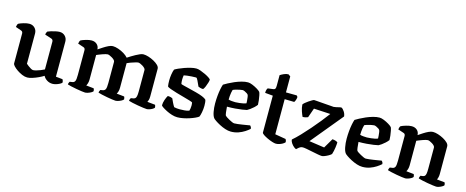

<svg xmlns="http://www.w3.org/2000/svg" viewBox="-37 -1258 4477 1844"><g transform="rotate(15 2201.0 -335.5)"><path d="M245 4Q220 4 193 -7.5Q166 -19 142 -35.5Q118 -52 103.5 -68Q89 -84 89 -93V-391Q89 -400 85 -407Q81 -414 72 -417L15 -437Q17 -451 20 -459Q23 -467 28 -472Q45 -481 77 -490.5Q109 -500 133 -500Q166 -500 187.5 -478Q209 -456 209 -423V-123Q218 -115 231 -105Q244 -95 258 -87Q272 -79 281 -79Q292 -79 311 -84Q330 -89 351.5 -97.5Q373 -106 390 -115V-391Q390 -399 386 -406.5Q382 -414 373 -417L306 -439Q307 -451 311 -460Q315 -469 318 -472Q329 -477 350 -483.5Q371 -490 394.5 -495Q418 -500 434 -500Q467 -500 488.5 -478Q510 -456 510 -423V-75L577 -68Q580 -64 583 -55.5Q586 -47 586 -36Q580 -28 564 -19.5Q548 -11 529 -5.5Q510 0 495 0Q464 0 439 -16Q414 -32 403 -55Q383 -42 354 -28.5Q325 -15 295 -5.5Q265 4 245 4Z M819 0Q809 0 785 -3.5Q761 -7 732 -12Q703 -17 677.5 -23Q652 -29 640 -33Q640 -41 643.5 -49Q647 -57 650 -62L677 -66Q694 -69 701.5 -84Q709 -99 709 -146V-391Q709 -399 705.5 -406.5Q702 -414 693 -417L634 -437Q636 -451 639 -459Q642 -467 647 -472Q664 -481 696 -490.5Q728 -500 752 -500Q784 -500 805 -481Q826 -462 827 -431Q848 -445 872.5 -461Q897 -477 921 -488.5Q945 -500 963 -500Q987 -500 1018 -489.5Q1049 -479 1076 -462.5Q1103 -446 1119 -427Q1134 -437 1153.5 -449Q1173 -461 1194 -472.5Q1215 -484 1234 -492Q1253 -500 1267 -500Q1290 -500 1318.5 -491Q1347 -482 1373.5 -467.5Q1400 -453 1417 -436Q1434 -419 1434 -401V-126Q1434 -104 1429.5 -89.5Q1425 -75 1421 -69L1499 -61Q1501 -58 1503.5 -50.5Q1506 -43 1506 -34Q1501 -26 1487.5 -18Q1474 -10 1458.5 -5Q1443 0 1432 0Q1422 0 1397 -3.5Q1372 -7 1342 -12Q1312 -17 1286 -23Q1260 -29 1248 -33Q1248 -42 1251.5 -49.5Q1255 -57 1258 -62L1282 -66Q1292 -68 1299.5 -73.5Q1307 -79 1311 -95.5Q1315 -112 1315 -146V-357Q1315 -366 1306 -375.5Q1297 -385 1284.5 -393Q1272 -401 1259.5 -406Q1247 -411 1241 -411Q1232 -411 1210 -404.5Q1188 -398 1165.5 -390Q1143 -382 1132 -376V-131Q1132 -109 1126.5 -92.5Q1121 -76 1116 -69L1192 -61Q1194 -58 1196.5 -50.5Q1199 -43 1199 -34Q1194 -26 1179.5 -18Q1165 -10 1148.5 -5Q1132 0 1121 0Q1112 0 1088 -3.5Q1064 -7 1035.5 -12Q1007 -17 982 -23Q957 -29 945 -33Q945 -41 948.5 -49Q952 -57 955 -62L979 -66Q996 -69 1004 -84Q1012 -99 1012 -146V-357Q1012 -366 1003 -375.5Q994 -385 980.5 -393Q967 -401 955 -406Q943 -411 936 -411Q929 -411 914.5 -407.5Q900 -404 883 -397.5Q866 -391 851.5 -385.5Q837 -380 829 -376V-131Q829 -112 824 -95Q819 -78 813 -69L889 -61Q891 -57 893.5 -50Q896 -43 896 -34Q891 -26 876.5 -18Q862 -10 846 -5Q830 0 819 0Z M1736 0Q1710 0 1681 -9Q1652 -18 1626.5 -31Q1601 -44 1584 -55.5Q1567 -67 1565 -73Q1565 -99 1575 -128Q1585 -157 1596 -174Q1613 -174 1625.5 -170.5Q1638 -167 1643 -164Q1649 -150 1660.5 -126Q1672 -102 1683 -86Q1694 -83 1710 -81.5Q1726 -80 1738 -80Q1760 -80 1786 -82Q1812 -84 1832 -91Q1835 -99 1837.5 -114Q1840 -129 1840 -143Q1840 -151 1839 -160Q1838 -169 1837 -174Q1834 -178 1808 -186Q1782 -194 1745 -204Q1708 -214 1670.5 -225Q1633 -236 1606 -246Q1579 -256 1574 -264Q1572 -275 1571 -290Q1570 -305 1570 -322Q1570 -352 1575 -383Q1580 -414 1588 -434Q1600 -442 1624 -453Q1648 -464 1678 -474.5Q1708 -485 1738.5 -492.5Q1769 -500 1794 -500Q1811 -500 1836 -491Q1861 -482 1886 -470Q1911 -458 1928 -446Q1945 -434 1945 -429Q1945 -420 1939 -399Q1933 -378 1924 -357Q1915 -336 1906 -326Q1889 -326 1876 -330Q1863 -334 1857 -337Q1842 -369 1831.5 -392.5Q1821 -416 1812 -416Q1792 -416 1768 -414.5Q1744 -413 1724 -410.5Q1704 -408 1692 -405Q1690 -395 1689 -382.5Q1688 -370 1688 -360Q1688 -348 1689 -338Q1690 -328 1692 -319Q1696 -316 1720 -310Q1744 -304 1778.5 -295.5Q1813 -287 1849.5 -277.5Q1886 -268 1914 -256.5Q1942 -245 1953 -233Q1957 -223 1958.5 -206.5Q1960 -190 1960 -174Q1960 -141 1953.5 -107.5Q1947 -74 1940 -61Q1928 -52 1905 -41.5Q1882 -31 1853 -21.5Q1824 -12 1793 -6Q1762 0 1736 0Z M2268 0Q2241 0 2211 -10Q2181 -20 2153.5 -34.5Q2126 -49 2106.5 -62.5Q2087 -76 2082 -83Q2068 -101 2060.5 -140Q2053 -179 2053 -222Q2053 -262 2056.5 -299Q2060 -336 2066 -366.5Q2072 -397 2079 -416Q2093 -425 2119 -439Q2145 -453 2177.5 -467Q2210 -481 2244 -490.5Q2278 -500 2307 -500Q2325 -500 2351 -489.5Q2377 -479 2401 -464.5Q2425 -450 2434 -439Q2439 -429 2443.5 -406.5Q2448 -384 2451 -359Q2454 -334 2454 -316Q2442 -300 2425.5 -285Q2409 -270 2393 -258.5Q2377 -247 2365 -241Q2349 -237 2319 -232.5Q2289 -228 2251 -225Q2213 -222 2171 -222Q2173 -190 2176.5 -165Q2180 -140 2184 -135Q2187 -131 2199 -123Q2211 -115 2226.5 -106.5Q2242 -98 2256.5 -91.5Q2271 -85 2280 -85Q2293 -85 2313.5 -87.5Q2334 -90 2357 -93.5Q2380 -97 2400.5 -100.5Q2421 -104 2433 -106Q2437 -102 2442 -94.5Q2447 -87 2447 -75Q2431 -60 2403.5 -42Q2376 -24 2341.5 -12Q2307 0 2268 0ZM2237 -284Q2256 -285 2277 -287Q2298 -289 2316 -293Q2334 -297 2344 -302Q2344 -313 2342.5 -329.5Q2341 -346 2339 -362Q2337 -378 2333 -384Q2331 -389 2320 -396.5Q2309 -404 2296.5 -409.5Q2284 -415 2276 -415Q2267 -415 2248 -411Q2229 -407 2210 -401.5Q2191 -396 2182 -391Q2178 -379 2175 -361.5Q2172 -344 2170.5 -326Q2169 -308 2169 -292Q2181 -288 2200.5 -286Q2220 -284 2237 -284Z M2716 0Q2703 0 2679 -7.5Q2655 -15 2629.5 -27Q2604 -39 2586.5 -51Q2569 -63 2569 -72V-438L2491 -445Q2491 -466 2495.5 -477.5Q2500 -489 2504 -493L2559 -500Q2572 -502 2576.5 -510.5Q2581 -519 2581 -540V-645Q2594 -654 2617 -664.5Q2640 -675 2662 -675L2683 -660V-501L2790 -500L2801 -487Q2800 -470 2794.5 -455Q2789 -440 2783 -433L2688 -435V-86L2795 -68Q2798 -64 2801 -56.5Q2804 -49 2804 -37Q2795 -27 2780 -18.5Q2765 -10 2748 -5Q2731 0 2716 0Z M2918 0Q2911 0 2895.5 -12.5Q2880 -25 2867.5 -43.5Q2855 -62 2855 -79Q2888 -107 2927 -148Q2966 -189 3006.5 -235.5Q3047 -282 3083.5 -327.5Q3120 -373 3148 -411L2983 -420L2950 -326Q2943 -323 2929 -319Q2915 -315 2898 -315Q2889 -333 2878 -365Q2867 -397 2865 -430Q2870 -438 2883.5 -449.5Q2897 -461 2914 -472.5Q2931 -484 2945 -492Q2959 -500 2964 -500Q2969 -500 2988 -498.5Q3007 -497 3032 -495Q3057 -493 3083.5 -491Q3110 -489 3131 -487.5Q3152 -486 3161 -485Q3170 -485 3186.5 -489Q3203 -493 3218.5 -496.5Q3234 -500 3237 -498Q3250 -492 3265 -469.5Q3280 -447 3282 -422L3022 -107L3174 -85L3231 -182Q3249 -181 3263.5 -176Q3278 -171 3284 -165Q3284 -159 3283 -145Q3282 -131 3279.5 -113Q3277 -95 3273 -77Q3269 -59 3264 -44Q3254 -34 3236.5 -24Q3219 -14 3201 -7Q3183 0 3174 0Q3161 0 3133.5 -5Q3106 -10 3075 -16.5Q3044 -23 3017 -28Q2990 -33 2977 -33Q2962 -33 2950.5 -26.5Q2939 -20 2918 0Z M3576 0Q3549 0 3519 -10Q3489 -20 3461.5 -34.5Q3434 -49 3414.5 -62.5Q3395 -76 3390 -83Q3376 -101 3368.5 -140Q3361 -179 3361 -222Q3361 -262 3364.5 -299Q3368 -336 3374 -366.5Q3380 -397 3387 -416Q3401 -425 3427 -439Q3453 -453 3485.5 -467Q3518 -481 3552 -490.5Q3586 -500 3615 -500Q3633 -500 3659 -489.5Q3685 -479 3709 -464.5Q3733 -450 3742 -439Q3747 -429 3751.5 -406.5Q3756 -384 3759 -359Q3762 -334 3762 -316Q3750 -300 3733.5 -285Q3717 -270 3701 -258.5Q3685 -247 3673 -241Q3657 -237 3627 -232.5Q3597 -228 3559 -225Q3521 -222 3479 -222Q3481 -190 3484.5 -165Q3488 -140 3492 -135Q3495 -131 3507 -123Q3519 -115 3534.5 -106.5Q3550 -98 3564.5 -91.5Q3579 -85 3588 -85Q3601 -85 3621.5 -87.5Q3642 -90 3665 -93.5Q3688 -97 3708.5 -100.5Q3729 -104 3741 -106Q3745 -102 3750 -94.5Q3755 -87 3755 -75Q3739 -60 3711.5 -42Q3684 -24 3649.5 -12Q3615 0 3576 0ZM3545 -284Q3564 -285 3585 -287Q3606 -289 3624 -293Q3642 -297 3652 -302Q3652 -313 3650.5 -329.5Q3649 -346 3647 -362Q3645 -378 3641 -384Q3639 -389 3628 -396.5Q3617 -404 3604.5 -409.5Q3592 -415 3584 -415Q3575 -415 3556 -411Q3537 -407 3518 -401.5Q3499 -396 3490 -391Q3486 -379 3483 -361.5Q3480 -344 3478.5 -326Q3477 -308 3477 -292Q3489 -288 3508.5 -286Q3528 -284 3545 -284Z M4002 0Q3992 0 3968 -3.5Q3944 -7 3915 -12Q3886 -17 3860.5 -23Q3835 -29 3823 -33Q3823 -41 3826.5 -49Q3830 -57 3833 -62L3860 -66Q3877 -69 3884.5 -84Q3892 -99 3892 -146V-391Q3892 -399 3888.5 -406.5Q3885 -414 3876 -417L3817 -437Q3819 -451 3822 -459Q3825 -467 3830 -472Q3847 -481 3879 -490.5Q3911 -500 3935 -500Q3967 -500 3988 -481.5Q4009 -463 4010 -432Q4031 -446 4055.5 -462Q4080 -478 4104 -489Q4128 -500 4146 -500Q4169 -500 4197.5 -491Q4226 -482 4252.5 -467.5Q4279 -453 4296 -436Q4313 -419 4313 -401V-126Q4313 -106 4308.5 -90.5Q4304 -75 4300 -69L4378 -61Q4380 -57 4382.5 -49.5Q4385 -42 4385 -34Q4380 -26 4366 -18Q4352 -10 4337 -5Q4322 0 4310 0Q4301 0 4276 -3.5Q4251 -7 4221.5 -12Q4192 -17 4166.5 -23Q4141 -29 4129 -33Q4129 -42 4132 -49.5Q4135 -57 4138 -62L4162 -65Q4172 -67 4179 -73Q4186 -79 4189.5 -95.5Q4193 -112 4193 -146V-357Q4193 -366 4184.5 -375.5Q4176 -385 4163 -393Q4150 -401 4138 -406Q4126 -411 4119 -411Q4112 -411 4097.5 -407.5Q4083 -404 4066 -397.5Q4049 -391 4034.5 -385.5Q4020 -380 4012 -376V-131Q4012 -112 4007 -95Q4002 -78 3996 -69L4071 -61Q4073 -58 4075.5 -50.5Q4078 -43 4078 -34Q4073 -26 4059 -18Q4045 -10 4029 -5Q4013 0 4002 0Z"/></g></svg>

Font: Texturina Medium 12pt SemiBold
Style: Regular
Weight: 600
Version: Version 1.002